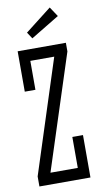

<svg xmlns="http://www.w3.org/2000/svg" viewBox="-95 -898 492 941"><g transform="rotate(-10 151.0 -427.5)"><path d="M85 -470V-614H204L22 -50V0H276V-211H223V-57H87L272 -628V-671H32V-470ZM224 -855 93 -753 114 -721 256 -807Z"/></g></svg>

Font: Stint Ultra Condensed
Style: Regular
Weight: 400
Width: 1
Designer: Astigmatic (AOETI)
Foundry: Astigmatic (AOETI)
Version: Version 1.000